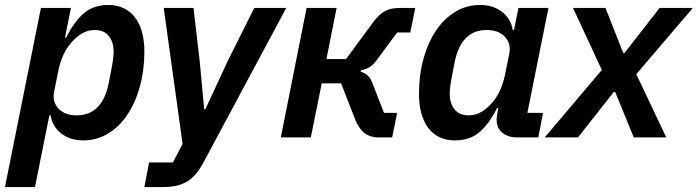

<svg xmlns="http://www.w3.org/2000/svg" viewBox="-39 -554 2813 774"><path d="M126 -522H247L223 -403H228Q260 -467 299 -500.5Q338 -534 398 -534Q434 -534 461.5 -520Q489 -506 507 -481.5Q525 -457 534 -422.5Q543 -388 543 -347Q543 -271 525 -205.5Q507 -140 474.5 -91.5Q442 -43 396.5 -15.5Q351 12 297 12Q244 12 208 -16Q172 -44 165 -89H160L102 200H-19ZM270 -89Q373 -89 399 -218L413 -290Q415 -301 417 -317Q419 -333 419 -345Q419 -385 399.5 -409Q380 -433 343 -433Q314 -433 290.5 -418.5Q267 -404 250 -384Q230 -362 217 -333.5Q204 -305 197 -273L179 -184Q171 -144 196.5 -116.5Q222 -89 270 -89Z M986 -522H1115L785 94Q771 121 755.5 141Q740 161 721 174Q702 187 677.5 193.5Q653 200 621 200H543L562 101H658L697 26L621 -522H741L766 -308L784 -114H789L879 -308Z M1197 -522H1318L1277 -316H1356L1468 -468Q1491 -498 1514 -510Q1537 -522 1575 -522H1635L1615 -423H1562L1480 -312Q1465 -292 1450 -283Q1435 -274 1416 -271L1415 -265Q1432 -260 1443.5 -249.5Q1455 -239 1464 -215L1509 -99H1562L1542 0H1489Q1451 0 1428 -19.5Q1405 -39 1391 -77L1336 -218H1258L1214 0H1093Z M2045 0Q2009 0 1986 -19Q1963 -38 1963 -72Q1963 -80 1964.5 -89Q1966 -98 1967 -103L1970 -119H1965Q1933 -55 1894 -21.5Q1855 12 1795 12Q1759 12 1731.5 -1.5Q1704 -15 1686 -40Q1668 -65 1659 -99Q1650 -133 1650 -175Q1650 -251 1668 -316.5Q1686 -382 1718.5 -430.5Q1751 -479 1796.5 -506.5Q1842 -534 1896 -534Q1949 -534 1985 -506Q2021 -478 2028 -433H2033L2051 -522H2172L2087 -99H2150L2131 0ZM1850 -89Q1879 -89 1902.5 -103.5Q1926 -118 1943 -138Q1963 -160 1976 -188.5Q1989 -217 1996 -249L2014 -338Q2022 -378 1996.5 -405.5Q1971 -433 1923 -433Q1820 -433 1794 -304L1780 -232Q1778 -221 1776 -205Q1774 -189 1774 -177Q1774 -137 1793.5 -113Q1813 -89 1850 -89Z M2157 0 2387 -272 2271 -522H2402L2473 -341H2479L2620 -522H2754L2526 -255L2647 0H2516L2441 -183H2435L2291 0Z"/></svg>

Font: IBM Plex Sans SmBld
Style: Italic
Weight: 600
Italic angle: -11°
Designer: Mike Abbink, Paul van der Laan, Pieter van Rosmalen
Foundry: Bold Monday
Version: Version 3.005